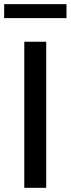

<svg xmlns="http://www.w3.org/2000/svg" viewBox="-45 -900 339 920"><path d="M71.4 0V-700H176.4V0ZM-25.1 -813.2V-880.1H273.6V-813.2Z"/></svg>

Font: Red Hat Display VF
Style: Regular
Weight: 300
Designer: Pentagram, MCKL
Foundry: Pentagram, MCKL
Version: Version 1.023